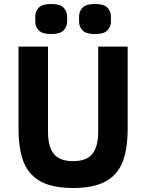

<svg xmlns="http://www.w3.org/2000/svg" viewBox="-20 -932 734 964"><path d="M221 -698V-270Q221 -196 250 -159.5Q279 -123 347 -123Q415 -123 444 -159.5Q473 -196 473 -270V-698H621V-286Q621 -209 606.5 -152.5Q592 -96 559 -59.5Q526 -23 474 -5.5Q422 12 347 12Q272 12 220 -5.5Q168 -23 135 -59.5Q102 -96 87.5 -152.5Q73 -209 73 -286V-698ZM237 -761Q192 -761 174.5 -779.5Q157 -798 157 -824V-849Q157 -875 174.5 -893.5Q192 -912 237 -912Q282 -912 299.5 -893.5Q317 -875 317 -849V-824Q317 -798 299.5 -779.5Q282 -761 237 -761ZM457 -761Q412 -761 394.5 -779.5Q377 -798 377 -824V-849Q377 -875 394.5 -893.5Q412 -912 457 -912Q502 -912 519.5 -893.5Q537 -875 537 -849V-824Q537 -798 519.5 -779.5Q502 -761 457 -761Z"/></svg>

Font: IBM Plex Sans Thai
Style: Bold
Weight: 700
Designer: Mike Abbink, Paul van der Laan, Pieter van Rosmalen, Ben Mitchell, Mark Frömberg
Foundry: Bold Monday
Version: Version 1.2